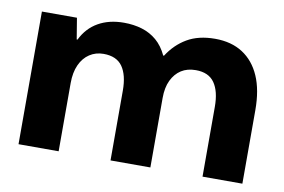

<svg xmlns="http://www.w3.org/2000/svg" viewBox="-60 -607 1044 707"><g transform="rotate(10 461.5 -254.0)"><path d="M46 0V-496H177L190 -417H193Q215 -462 255.5 -485Q296 -508 351 -508Q388 -508 419 -498.5Q450 -489 474 -468.5Q498 -448 514 -414H517Q545 -458 587.5 -483Q630 -508 692 -508Q753 -508 795.5 -480.5Q838 -453 860.5 -401.5Q883 -350 883 -275V0H734V-261Q734 -319 712 -350.5Q690 -382 642 -382Q610 -382 587.5 -367.5Q565 -353 552 -326Q539 -299 539 -260V0H390V-261Q390 -319 368 -350.5Q346 -382 297 -382Q268 -382 245 -367Q222 -352 209 -323.5Q196 -295 196 -255V0Z"/></g></svg>

Font: DM Sans 9pt 36pt Black
Style: Regular
Weight: 900
Version: Version 4.004;gftools[0.9.30]